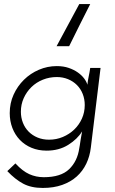

<svg xmlns="http://www.w3.org/2000/svg" viewBox="-20 -735 568 947"><path d="M28 -177Q28 -226 47 -268Q66 -310 98 -341.5Q130 -373 172 -391Q214 -409 260 -409Q293 -409 319 -400Q345 -391 364 -377.5Q383 -364 395 -348Q407 -332 411 -317Q413 -337 417.5 -358Q422 -379 425 -400H476L428 -7Q423 36 405.5 72.5Q388 109 358.5 135.5Q329 162 287 177Q245 192 191 192Q134 192 94.5 171Q55 150 16 109L56 71Q91 109 124.5 124Q158 139 196 139Q280 139 321 99.5Q362 60 371 -4Q373 -12 373.5 -18Q374 -24 377 -41Q377 -44 378.5 -50.5Q380 -57 381 -64.5Q382 -72 383.5 -78.5Q385 -85 385 -87Q362 -49 316.5 -20.5Q271 8 210 8Q169 8 135.5 -6Q102 -20 78 -45Q54 -70 41 -104Q28 -138 28 -177ZM83 -184Q83 -155 93 -129.5Q103 -104 121.5 -85.5Q140 -67 165.5 -56.5Q191 -46 222 -46Q258 -46 290 -59.5Q322 -73 346 -96Q370 -119 384 -150Q398 -181 398 -217Q398 -246 388 -271.5Q378 -297 359.5 -315.5Q341 -334 315.5 -344.5Q290 -355 260 -355Q224 -355 191.5 -342Q159 -329 135 -305.5Q111 -282 97 -251Q83 -220 83 -184ZM259 -507 371 -715H425Q398 -662 372.5 -611Q347 -560 321 -507Z"/></svg>

Font: Josefin Sans
Style: Italic
Weight: 400
Italic angle: -7.5°
Designer: Santiago Orozco
Foundry: Typemade